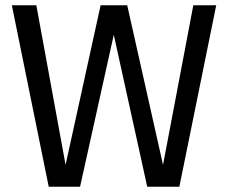

<svg xmlns="http://www.w3.org/2000/svg" viewBox="-20 -709 866 729"><path d="M661 0H539L412 -577L284 0H165L25 -689H118L229 -83L362 -689H463L599 -83L714 -689H801Z"/></svg>

Font: Fira Sans
Style: Regular
Weight: 400
Designer: bBox Type GmbH & Carrois Corporate GbR & Edenspiekermann AG
Foundry: bBox Type GmbH & Carrois Corporate GbR & Edenspiekermann AG
Version: Version 4.301